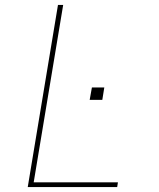

<svg xmlns="http://www.w3.org/2000/svg" viewBox="-20 -755 640 775"><path d="M92 0 214 -735H235L116 -19H456L453 0ZM342 -352 351 -402H401L393 -352Z"/></svg>

Font: Iosevka SS04 Th Ex Obl
Style: Regular
Weight: 100
Width: 7
Italic angle: -9°
Monospace: yes
Designer: Belleve Invis
Foundry: Belleve Invis
Version: Version 19.0.0; ttfautohint (v1.8.4)